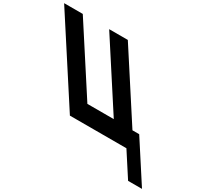

<svg xmlns="http://www.w3.org/2000/svg" viewBox="-667 -1131 1798 1676"><g transform="rotate(30 232.5 -293.0)"><path d="M414.6 -165H148.6L-278.9 -825H-466.9L67.5 0H637.2L792.2 239.2H932.4L672.6 -162H604.6L175.1 -825H-12.9Z"/></g></svg>

Font: Hussar
Style: BdOpOblSeven
Weight: 700
Foundry: Cannot Into Space Fonts
Version: Version 2.00